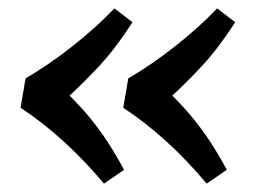

<svg xmlns="http://www.w3.org/2000/svg" viewBox="-20 -494 641 458"><path d="M296 -441Q256 -379 218.5 -338.5Q181 -298 146 -266Q175 -237 196.5 -210.5Q218 -184 237 -155Q256 -126 276 -89L228 -56Q135 -167 29 -237L41 -307Q96 -339 152.5 -383.5Q209 -428 253 -474ZM541 -441Q501 -379 463.5 -338.5Q426 -298 391 -266Q420 -237 441.5 -210.5Q463 -184 482 -155Q501 -126 521 -89L473 -56Q380 -167 274 -237L286 -307Q341 -339 397.5 -383.5Q454 -428 498 -474Z"/></svg>

Font: Literata 7pt Medium
Style: Italic
Weight: 500
Italic angle: -2°
Designer: Latin by Veronika Burian and Jose Scaglione. Greek by Irene Vlachou. Cyrillic by Vera Evstafieva
Foundry: TypeTogether
Version: Version 3.002